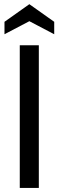

<svg xmlns="http://www.w3.org/2000/svg" viewBox="-20 -922 288 942"><path d="M77 0V-700H170.5V0ZM2 -754V-815L124 -901.5L246 -815V-754L124 -818Z"/></svg>

Font: Cabin
Style: Regular
Weight: 400
Width: 4
Designer: Pablo Impallari
Foundry: Pablo Impallari. http://www.impallari.com Igino Marini. http://www.ikern.com
Version: Version 3.001